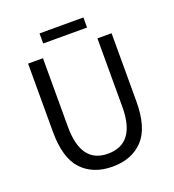

<svg xmlns="http://www.w3.org/2000/svg" viewBox="-143 -897 926 1020"><g transform="rotate(-20 320.0 -387.0)"><path d="M84 -271V-656H168V-269Q168 -61 320 -61Q476 -61 476 -269V-656H556V-271Q556 -122 492.5 -55Q429 12 320 12Q211 12 147.5 -55Q84 -122 84 -271ZM196 -729V-786H444V-729Z"/></g></svg>

Font: RibengUni
Style: Regular
Weight: 400
Designer: (1) Dr. Andrew Glass (Program Manager at Microsoft Corporation)
(2) Bivuti Chakma (Suz Moriz)
(3) Paul D. Hunt (Adobe Co
Foundry: Bivuti Chakma and Jyoti Chakma
Version: Version 1.2020